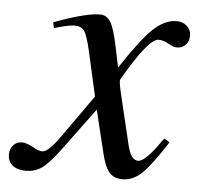

<svg xmlns="http://www.w3.org/2000/svg" viewBox="-67 -482 555 535"><g transform="rotate(5 210.0 -215.0)"><path d="M243 -355 255 -298Q308 -379 340.5 -410Q373 -441 406 -441Q424 -441 435.5 -430.5Q447 -420 447 -404Q447 -388 437.5 -378Q428 -368 413 -368Q404 -368 389 -376.5Q374 -385 361 -385Q332 -385 263 -264Q263 -251 271 -219L303 -85Q313 -44 333 -44Q349 -44 380 -84Q383 -88 387 -93.5Q391 -99 394 -103.5Q397 -108 401 -112L416 -103Q373 -36 348 -12.5Q323 11 294 11Q270 11 257 -4Q244 -19 235 -57L206 -176L118 -57Q87 -15 67.5 -2Q48 11 23 11Q0 11 -13.5 0Q-27 -11 -27 -31Q-27 -46 -17.5 -56.5Q-8 -67 7 -67Q19 -67 39 -56Q54 -47 65 -47Q82 -47 116 -96L198 -212L170 -336Q160 -380 151.5 -392Q143 -404 124 -404Q112 -404 85 -397L67 -392L64 -408L75 -412Q155 -441 192 -441Q211 -441 222 -423Q233 -405 243 -355Z"/></g></svg>

Font: STIX MathJax Main
Style: Italic
Weight: 400
Italic angle: -16.33°
Designer: MicroPress Inc., with final additions and corrections provided by Coen Hoffman, Elsevier (retired)
Version: Version 1.1.1